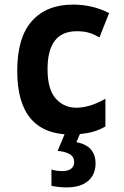

<svg xmlns="http://www.w3.org/2000/svg" viewBox="-20 -576 540 836"><path d="M291 10Q55 10 55 -267Q55 -413 119 -484.5Q183 -556 298 -556Q339 -556 378.5 -547Q418 -538 455 -519L413 -413Q385 -429 363.5 -434.5Q342 -440 314 -440Q187 -440 187 -275Q187 -187 222.5 -147Q258 -107 313 -107Q339 -107 370.5 -116Q402 -125 439 -146V-25Q399 -3 360 3.5Q321 10 291 10ZM269 240Q253 240 235 238Q217 236 204 233V162Q216 166 228.5 167.5Q241 169 250 169Q277 169 290 158.5Q303 148 303 130Q303 107 284 95.5Q265 84 231 81L265 0H331L313 43Q396 59 396 136Q396 184 363.5 212Q331 240 269 240Z"/></svg>

Font: Noto Sans Mono ExtraCondensed
Style: Bold
Weight: 700
Width: 2
Designer: Monotype Design Team
Foundry: Monotype Imaging Inc.
Version: Version 2.014